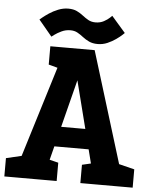

<svg xmlns="http://www.w3.org/2000/svg" viewBox="-58 -910 759 958"><g transform="rotate(5 321.5 -431.0)"><path d="M43.3 0 248.7 -667H394L599.3 0H450.7L284.7 -654H358L192 0ZM165.3 -171.3V-271.3H477.3V-171.3ZM0 0V-91.7L100 -115L80 0ZM182 0 155.3 -118.3 262 -91.7V0ZM380.7 0V-91.7L480.7 -115L460.7 0ZM562.7 0 536 -118.3 642.7 -91.7V0ZM172 -667H252L271.3 -548.7L172 -575.3ZM106.3 -795.3Q106.3 -795.3 118.3 -805.3Q130.3 -815.3 150.2 -828.7Q170 -842 195 -852Q220 -862 245 -862Q271 -862 288.5 -853.5Q306 -845 320.3 -833.7Q334.7 -822.3 350 -813.8Q365.3 -805.3 385.7 -805.3Q409.3 -805.3 427.7 -815.3Q446 -825.3 456.3 -835.3Q466.7 -845.3 466.7 -845.3L536.3 -765.3Q536.3 -765.3 525.8 -755.3Q515.3 -745.3 496.5 -732Q477.7 -718.7 454.7 -708.7Q431.7 -698.7 405.7 -698.7Q380.7 -698.7 362.7 -707.2Q344.7 -715.7 330.3 -727Q316 -738.3 300.8 -746.8Q285.7 -755.3 265 -755.3Q241.3 -755.3 220.5 -745.3Q199.7 -735.3 186.3 -725.3Q173 -715.3 173 -715.3Z"/></g></svg>

Font: Epunda Slab Light
Style: Regular
Weight: 300
Designer: Simon Atzbach
Foundry: typofactur
Version: Version 1.102